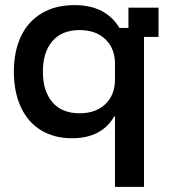

<svg xmlns="http://www.w3.org/2000/svg" viewBox="-20 -530 672 750"><path d="M429.2 200V-75H425.8Q403.3 -34.2 361.7 -12.1Q320 10 261.7 10Q190.8 10 139.6 -21.7Q88.3 -53.3 61.3 -112.1Q34.2 -170.8 34.2 -250Q34.2 -329.2 61.7 -387.5Q89.2 -445.8 142.5 -477.9Q195.8 -510 271.7 -510Q333.3 -510 377.1 -487.1Q420.8 -464.2 446.7 -420.8H481.7V-500H599.2V-385.8H542.5V200ZM290.8 -87.5Q354.2 -87.5 391.7 -123.3Q429.2 -159.2 429.2 -220V-280Q429.2 -340.8 391.7 -376.7Q354.2 -412.5 290.8 -412.5Q221.7 -412.5 184.6 -369.2Q147.5 -325.8 147.5 -250Q147.5 -174.2 184.6 -130.8Q221.7 -87.5 290.8 -87.5Z"/></svg>

Font: Funnel Display Light Medium
Style: Regular
Weight: 500
Version: Version 1.000